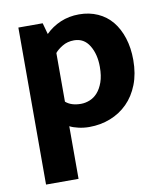

<svg xmlns="http://www.w3.org/2000/svg" viewBox="-81 -558 733 855"><g transform="rotate(-10 285.0 -130.5)"><path d="M293 11Q268 11 244 5.5Q220 0 205 -8V230H58V-480H168L182 -429Q211 -458 249.5 -474.5Q288 -491 334 -491Q380 -491 418 -474Q456 -457 482 -425.5Q508 -394 522.5 -349Q537 -304 537 -249Q537 -187 518 -138.5Q499 -90 466 -57Q433 -24 388.5 -6.5Q344 11 293 11ZM292 -381Q262 -381 239 -367Q216 -353 205 -339V-119Q230 -97 274 -97Q294 -97 314 -105Q334 -113 349.5 -130.5Q365 -148 375 -176Q385 -204 385 -245Q385 -302 361 -341.5Q337 -381 292 -381Z"/></g></svg>

Font: Mukta Vaani ExtraBold
Style: Regular
Weight: 800
Designer: Noopur Datye, Girish Dalvi, Yashodeep Gholap, Pallavi Karambelkar
Foundry: Ek Type
Version: Version 2.538;PS 1.000;hotconv 16.6.51;makeotf.lib2.5.65220;